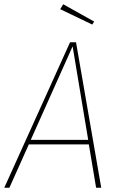

<svg xmlns="http://www.w3.org/2000/svg" viewBox="-29 -879 558 899"><path d="M421 0 387 -203H106L15 0H-9L299 -681H327L445 0ZM115 -224H384L311 -662ZM267 -859 412 -778 403 -764 253 -836Z"/></svg>

Font: Fira Sans Condensed Thin
Style: Italic
Weight: 250
Width: 3
Italic angle: -8°
Designer: Carrois Corporate & Edenspiekermann AG
Foundry: Carrois Corporate GbR & Edenspiekermann AG
Version: Version 4.203